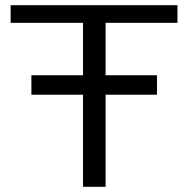

<svg xmlns="http://www.w3.org/2000/svg" viewBox="-20 -720 727 740"><path d="M300 0V-355H101V-430H300V-632H21V-700H664V-632H387V-430H585V-355H387V0Z"/></svg>

Font: Panamera Medium
Style: Regular
Weight: 500
Designer: Bastien Sozeau
Foundry: NBR — Bastien Sozeau
Version: Version 3.002; ttfautohint (v1.8.4.7-5d5b);gftools[0.9.33]